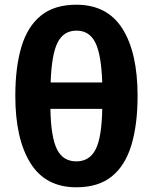

<svg xmlns="http://www.w3.org/2000/svg" viewBox="-20 -785 649 815"><path d="M304 10Q173 10 109 -93Q45 -196 45 -378Q45 -500 71 -586.5Q97 -673 154 -719Q211 -765 304 -765Q435 -765 499.5 -663.5Q564 -562 564 -378Q564 -257 538 -170Q512 -83 455 -36.5Q398 10 304 10ZM195 -435H414Q410 -554 384.5 -604.5Q359 -655 305 -655Q250 -655 224.5 -604.5Q199 -554 195 -435ZM304 -100Q360 -100 386 -151Q412 -202 414 -323H194Q196 -204 221.5 -152Q247 -100 304 -100Z"/></svg>

Font: RS Noto Sans
Style: Bold
Weight: 700
Designer: Monotype Design Team
Foundry: Monotype Imaging Inc.
Version: Version 3.10